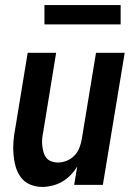

<svg xmlns="http://www.w3.org/2000/svg" viewBox="-20 -728 540 756"><path d="M147 8Q121 8 98.5 -1.5Q76 -11 62 -30Q48 -49 41.5 -72.5Q35 -96 33 -121Q31 -146 33 -171.5Q35 -197 40 -222L89 -520H201L150 -207Q147 -193 146 -180Q145 -167 146.5 -154Q148 -141 151.5 -128.5Q155 -116 162.5 -106.5Q170 -97 182.5 -92.5Q195 -88 208 -88Q225 -88 242.5 -95Q260 -102 273 -115.5Q286 -129 292.5 -146Q299 -163 302 -180L358 -520H471L385 0H272L284 -72Q273 -54 258 -38.5Q243 -23 224.5 -12.5Q206 -2 186 3Q166 8 147 8ZM155 -632V-708H455V-632Z"/></svg>

Font: Iosevka SS04 Oblique
Style: Bold
Weight: 700
Italic angle: -9°
Monospace: yes
Designer: Belleve Invis
Foundry: Belleve Invis
Version: Version 19.0.0; ttfautohint (v1.8.4)